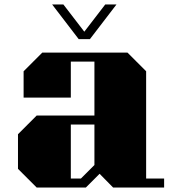

<svg xmlns="http://www.w3.org/2000/svg" viewBox="-20 -834 770 854"><path d="M143 0H362L423 -61L483 0H710V-40H630V-517L547 -600H168L85 -517V-400H295V-560H400V-320H143L60 -237V-83ZM295 -280H400V-100L340 -40H295ZM498 -814 380 -660H330L212 -814H262L355 -693L448 -814Z"/></svg>

Font: Kumar One
Style: Regular
Weight: 400
Designer: Parimal Parmar
Foundry: Indian Type Foundry
Version: Version 1.001;PS 1.001;hotconv 1.0.88;makeotf.lib2.5.647800